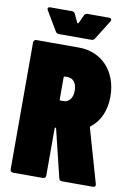

<svg xmlns="http://www.w3.org/2000/svg" viewBox="-96 -939 682 998"><g transform="rotate(10 245.0 -440.0)"><path d="M344 -761 407 -862C409 -865 410 -868 410 -871C410 -876 405 -880 397 -880H283C275 -880 269 -876 266 -869L246 -826C244 -822 240 -822 238 -826L218 -869C215 -876 209 -880 201 -880H87C79 -880 74 -877 74 -871C74 -868 75 -865 77 -862L137 -761C141 -754 147 -751 155 -751H326C334 -751 340 -754 344 -761ZM303 0H466C474 0 480 -4 480 -12C480 -13 480 -15 479 -17L398 -300C397 -304 398 -306 401 -308C448 -344 475 -403 475 -477C475 -608 392 -700 270 -700H45C36 -700 30 -694 30 -685V-15C30 -6 36 0 45 0H203C212 0 218 -6 218 -15V-263C218 -267 220 -269 222 -269C224 -269 225 -267 226 -264L287 -13C289 -5 294 0 303 0ZM237 -539C266 -539 287 -518 287 -475C287 -434 266 -412 237 -412H224C220 -412 218 -415 218 -418V-533C218 -537 221 -539 224 -539Z"/></g></svg>

Font: Barlow Condensed Black
Style: Regular
Weight: 900
Width: 3
Designer: Jeremy Tribby
Foundry: Tribby Type
Version: Version 1.422;hotconv 1.0.109;makeotfexe 2.5.65596